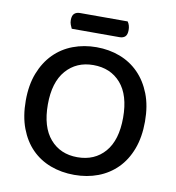

<svg xmlns="http://www.w3.org/2000/svg" viewBox="-86 -850 865 942"><g transform="rotate(10 346.5 -379.5)"><path d="M643 -304Q643 -226 620.5 -166.5Q598 -107 558 -67Q518 -27 464 -6.5Q410 14 346 14Q282 14 227.5 -6.5Q173 -27 133.5 -67Q94 -107 71.5 -166.5Q49 -226 49 -304Q49 -382 72 -441Q95 -500 135 -540.5Q175 -581 229.5 -601.5Q284 -622 346 -622Q409 -622 463 -601.5Q517 -581 557 -540.5Q597 -500 620 -441Q643 -382 643 -304ZM534 -304Q534 -416 483 -474.5Q432 -533 346 -533Q262 -533 210.5 -474Q159 -415 159 -304Q159 -192 210 -133Q261 -74 346 -74Q432 -74 483 -133Q534 -192 534 -304ZM210 -690Q206 -698 202 -708.5Q198 -719 198 -731Q198 -754 208.5 -763.5Q219 -773 236 -773H474Q486 -756 486 -732Q486 -709 476 -699.5Q466 -690 448 -690Z"/></g></svg>

Font: Baloo Paaji 2 Medium
Style: Regular
Weight: 500
Designer: Shuchita Grover, Noopur Datye and Ek Type
Foundry: Ek Type
Version: Version 1.640;hotconv 1.0.111;makeotfexe 2.5.65597; ttfautoh